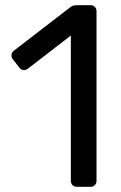

<svg xmlns="http://www.w3.org/2000/svg" viewBox="-20 -720 468 740"><path d="M276 0Q266 0 259.5 -6.5Q253 -13 253 -23V-583L87 -455Q79 -449 70 -450Q61 -451 55 -459L29 -492Q23 -501 24.5 -510Q26 -519 34 -525L252 -693Q259 -698 265 -699Q271 -700 278 -700H329Q339 -700 345.5 -693.5Q352 -687 352 -677V-23Q352 -13 345.5 -6.5Q339 0 329 0Z"/></svg>

Font: Rubik Light
Style: Regular
Weight: 400
Version: Version 2.101